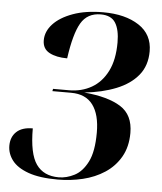

<svg xmlns="http://www.w3.org/2000/svg" viewBox="-53 -770 699 826"><g transform="rotate(5 297.0 -357.0)"><path d="M227 10Q148 10 99.5 -7.5Q51 -25 29 -54Q7 -83 7 -117Q7 -155 31 -177.5Q55 -200 101 -200Q101 -91 133 -45.5Q165 0 230 0Q264 0 298 -17.5Q332 -35 354.5 -79.5Q377 -124 377 -206Q377 -284 346 -325.5Q315 -367 252 -367H171L173 -377H242Q296 -377 339 -401.5Q382 -426 407 -475.5Q432 -525 432 -600Q432 -655 413.5 -684.5Q395 -714 350 -714Q292 -714 264.5 -667Q237 -620 222 -513Q175 -513 145 -529Q115 -545 115 -582Q115 -620 144.5 -652Q174 -684 229 -704Q284 -724 360 -724Q455 -724 514 -685.5Q573 -647 573 -574Q573 -512 539 -470.5Q505 -429 445 -405Q385 -381 308 -373Q411 -364 466 -329.5Q521 -295 521 -217Q521 -157 496 -113.5Q471 -70 429 -42.5Q387 -15 334.5 -2.5Q282 10 227 10Z"/></g></svg>

Font: Noto Serif Display SemiCondensed
Style: Bold Italic
Weight: 700
Width: 4
Italic angle: -12°
Designer: Monotype Design Team
Foundry: Monotype Imaging Inc.
Version: Version 2.009